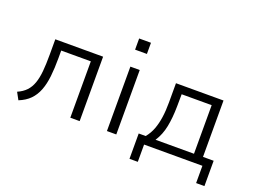

<svg xmlns="http://www.w3.org/2000/svg" viewBox="-121 -983 1842 1389"><g transform="rotate(20 799.5 -288.0)"><path d="M70 10 40 -45Q81 -63 106.5 -90Q132 -117 146 -156.5Q160 -196 165 -250Q170 -304 170 -377V-496H538V0H466V-434H238V-376Q238 -297 231 -234.5Q224 -172 205.5 -124.5Q187 -77 154.5 -44Q122 -11 70 10Z M738 -623V-709H829V-623ZM748 0V-496H820V0Z M970 133V-62H1024Q1053 -98 1068.5 -139.5Q1084 -181 1091.5 -232.5Q1099 -284 1099 -348V-496H1465V-62H1547V133H1483V0H1034V133ZM1100 -61H1396V-435H1165L1164 -339Q1163 -254 1149.5 -185Q1136 -116 1100 -61Z"/></g></svg>

Font: Nunito Sans 6pt Light
Style: Regular
Weight: 300
Version: Version 3.101;gftools[0.9.27]